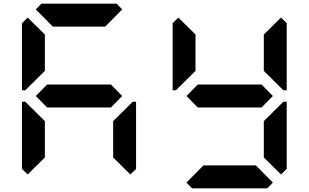

<svg xmlns="http://www.w3.org/2000/svg" viewBox="-20 -1020 1672 1040"><path d="M130 -75 99 -105V-469H117L130 -456L223 -364V-167ZM130 -544 117 -531H99V-894L130 -925L223 -833V-636ZM581 -562 642 -500 581 -438H235L174 -500L235 -562ZM174 -969 204 -1000H612L642 -969L550 -876H266ZM686 -456 699 -469H717V-105L686 -75L593 -167V-364Z M946 -544 933 -531H915V-894L946 -925L1039 -833V-636ZM1397 -562 1458 -500 1397 -438H1051L990 -500L1051 -562ZM1458 -31 1428 0H1020L990 -31L1082 -124H1366ZM1502 -925 1533 -895V-531H1515L1502 -544L1409 -636V-833ZM1502 -456 1515 -469H1533V-105L1502 -75L1409 -167V-364Z"/></svg>

Font: DSEG7 Classic Mini
Style: Bold
Weight: 700
Designer: Keshikan(Twitter:@keshinomi_88pro)
Version: Version 0.46